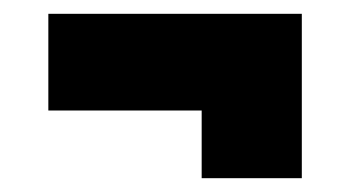

<svg xmlns="http://www.w3.org/2000/svg" viewBox="-20 -349 507 278"><path d="M50 -329H417V-91H272V-189H50Z"/></svg>

Font: Reem Kufi
Style: Regular
Weight: 400
Designer: Khaled Hosny
Version: Version 1.6